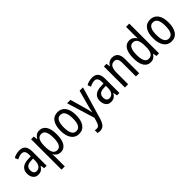

<svg xmlns="http://www.w3.org/2000/svg" viewBox="178 -2060 3468 3468"><g transform="rotate(-45 1912.5 -326.0)"><path d="M236 -612Q318 -612 354.5 -565.5Q391 -519 391 -429V-66H329L315 -141H312Q287 -98 254.5 -77Q222 -56 172 -56Q107 -56 72.5 -101.5Q38 -147 38 -216Q38 -295 89 -339.5Q140 -384 239 -387L309 -390V-425Q309 -488 288 -516Q267 -544 225 -544Q197 -544 168 -534.5Q139 -525 109 -509L83 -571Q115 -591 154 -601.5Q193 -612 236 -612ZM252 -328Q183 -325 153 -297Q123 -269 123 -217Q123 -169 143 -146.5Q163 -124 198 -124Q248 -124 278.5 -164Q309 -204 309 -279V-331Z M746 -613Q830 -613 876.5 -543.5Q923 -474 923 -335Q923 -201 877 -128.5Q831 -56 749 -56Q703 -56 668.5 -78Q634 -100 614 -137H610Q611 -117 612.5 -96.5Q614 -76 614 -60V174H531V-603H599L609 -530H614Q637 -571 669 -592Q701 -613 746 -613ZM729 -542Q669 -542 642 -495.5Q615 -449 614 -351V-332Q614 -228 641 -178Q668 -128 730 -128Q784 -128 810.5 -181Q837 -234 837 -335Q837 -435 811.5 -488.5Q786 -542 729 -542Z M1415 -335Q1415 -207 1364 -131.5Q1313 -56 1213 -56Q1119 -56 1066.5 -131.5Q1014 -207 1014 -335Q1014 -468 1065 -540.5Q1116 -613 1215 -613Q1308 -613 1361.5 -542Q1415 -471 1415 -335ZM1099 -335Q1099 -235 1127 -181.5Q1155 -128 1215 -128Q1274 -128 1302.5 -180.5Q1331 -233 1331 -335Q1331 -436 1302.5 -488.5Q1274 -541 1215 -541Q1154 -541 1126.5 -488.5Q1099 -436 1099 -335Z M1450 -603H1537L1623 -298Q1632 -266 1640 -233.5Q1648 -201 1653 -169H1657Q1661 -196 1669 -229.5Q1677 -263 1687 -299L1770 -603H1856L1676 13Q1652 93 1615.5 133.5Q1579 174 1517 174Q1501 174 1487 172Q1473 170 1460 166V95Q1470 97 1482 99Q1494 101 1505 101Q1539 101 1559 77.5Q1579 54 1594 1L1614 -68Z M2095 -612Q2177 -612 2213.5 -565.5Q2250 -519 2250 -429V-66H2188L2174 -141H2171Q2146 -98 2113.5 -77Q2081 -56 2031 -56Q1966 -56 1931.5 -101.5Q1897 -147 1897 -216Q1897 -295 1948 -339.5Q1999 -384 2098 -387L2168 -390V-425Q2168 -488 2147 -516Q2126 -544 2084 -544Q2056 -544 2027 -534.5Q1998 -525 1968 -509L1942 -571Q1974 -591 2013 -601.5Q2052 -612 2095 -612ZM2111 -328Q2042 -325 2012 -297Q1982 -269 1982 -217Q1982 -169 2002 -146.5Q2022 -124 2057 -124Q2107 -124 2137.5 -164Q2168 -204 2168 -279V-331Z M2605 -613Q2679 -613 2717 -567.5Q2755 -522 2755 -426V-66H2672V-413Q2672 -476 2652 -508Q2632 -540 2589 -540Q2525 -540 2499 -492.5Q2473 -445 2473 -345V-66H2390V-603H2457L2467 -530H2472Q2492 -570 2527.5 -591.5Q2563 -613 2605 -613Z M3046 -56Q2962 -56 2916 -126.5Q2870 -197 2870 -334Q2870 -469 2916 -541Q2962 -613 3044 -613Q3088 -613 3122 -591.5Q3156 -570 3178 -534H3182Q3181 -553 3180 -573.5Q3179 -594 3179 -609V-826H3262V-66H3195L3183 -135H3179Q3156 -98 3124 -77Q3092 -56 3046 -56ZM3063 -126Q3123 -126 3151 -172.5Q3179 -219 3179 -312V-338Q3179 -440 3152 -490Q3125 -540 3062 -540Q3007 -540 2981 -486Q2955 -432 2955 -333Q2955 -232 2981.5 -179Q3008 -126 3063 -126Z M3779 -335Q3779 -207 3728 -131.5Q3677 -56 3577 -56Q3483 -56 3430.5 -131.5Q3378 -207 3378 -335Q3378 -468 3429 -540.5Q3480 -613 3579 -613Q3672 -613 3725.5 -542Q3779 -471 3779 -335ZM3463 -335Q3463 -235 3491 -181.5Q3519 -128 3579 -128Q3638 -128 3666.5 -180.5Q3695 -233 3695 -335Q3695 -436 3666.5 -488.5Q3638 -541 3579 -541Q3518 -541 3490.5 -488.5Q3463 -436 3463 -335Z"/></g></svg>

Font: Noto Sans Malayalam UI Condensed
Style: Regular
Weight: 400
Width: 3
Designer: Jelle Bosma - Monotype Design Team
Foundry: Monotype Imaging Inc.
Version: Version 2.104; ttfautohint (v1.8.4.7-5d5b)